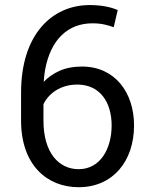

<svg xmlns="http://www.w3.org/2000/svg" viewBox="-20 -741 605 770"><path d="M339.8 -720.7C188 -720.7 64.5 -602.1 64.5 -369.6V-257.3C64.5 -80.1 168 9.8 295.4 9.8C433.6 9.8 517.6 -95.7 517.6 -237.8C517.6 -371.1 439.9 -474.1 309.1 -474.1C274.4 -474.1 243.7 -468.3 217.8 -456.5C192.9 -445.3 172.4 -430.7 155.3 -412.6C156.2 -429.2 158.2 -444.8 160.6 -459.5C183.1 -584.5 253.9 -647.5 351.1 -647.5C388.2 -647.5 414.1 -639.6 436 -631.8L452.1 -700.7C421.9 -713.9 382.8 -720.7 339.8 -720.7ZM179.7 -358.9C205.6 -384.8 243.2 -401.9 289.6 -401.9C380.9 -401.9 427.7 -331.1 427.7 -237.8C427.7 -146 383.3 -62.5 295.4 -62.5C217.3 -62.5 154.3 -126.5 154.3 -257.3V-323.2C160.6 -336.4 169.4 -348.6 179.7 -358.9Z"/></svg>

Font: Bert Sans
Style: Regular
Weight: 400
Designer: Christian Robertson (Google), Cristiano Sobral
Foundry: Google, Cristiano Sobral
Version: Version 3.101